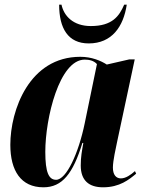

<svg xmlns="http://www.w3.org/2000/svg" viewBox="-20 -788 621 818"><path d="M358 -603C457 -603 506 -675 520 -768H509C488 -719 458 -677 367 -677C291 -677 252 -721 242 -768H232C232 -667 270 -603 358 -603ZM165 10C245 10 291 -48 331 -179H335C329 -145 324 -119 324 -83C324 -19 359 10 419 10C490 10 530 -23 560 -48L555 -59C537 -43 516 -28 495 -28C474 -28 461 -44 461 -74C461 -104 474 -159 479 -184L554 -535H531L435 -513C410 -529 371 -546 322 -546C105 -546 24 -319 24 -171C24 -61 69 10 165 10ZM219 -22C188 -22 173 -53 173 -141C173 -285 233 -534 341 -534C360 -534 379 -530 393 -515L341 -263C315 -136 263 -22 219 -22Z"/></svg>

Font: Noto Serif Display Condensed ExtraBold
Style: Italic
Weight: 800
Width: 3
Italic angle: -12°
Designer: Monotype Design Team
Foundry: Monotype Imaging Inc.
Version: Version 2.009